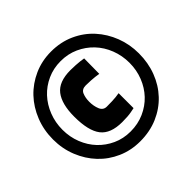

<svg xmlns="http://www.w3.org/2000/svg" viewBox="-139 -839 808 808"><g transform="rotate(-45 265.0 -434.5)"><path d="M8 -433Q8 -489 27.5 -538Q47 -587 81 -623Q115 -659 162 -680Q209 -701 264 -701Q321 -701 368.5 -679.5Q416 -658 449.5 -621Q483 -584 501.5 -536Q520 -488 520 -434Q520 -378 501.5 -329.5Q483 -281 449 -245Q415 -209 367.5 -188.5Q320 -168 262 -168Q208 -168 161.5 -188.5Q115 -209 81 -245Q47 -281 27.5 -329.5Q8 -378 8 -433ZM65 -434Q65 -391 80 -353Q95 -315 121.5 -287Q148 -259 184 -242.5Q220 -226 263 -226Q307 -226 344 -242.5Q381 -259 407.5 -287Q434 -315 449 -353Q464 -391 464 -434Q464 -477 449 -515.5Q434 -554 407 -582.5Q380 -611 343.5 -627.5Q307 -644 264 -644Q221 -644 184.5 -627.5Q148 -611 121.5 -582.5Q95 -554 80 -515.5Q65 -477 65 -434ZM341 -287Q332 -285 321 -283Q311 -281 297 -280Q283 -279 266 -279Q197 -279 168 -316.5Q139 -354 139 -438Q139 -513 168 -550.5Q197 -588 266 -588Q283 -588 297 -587Q311 -586 321 -585Q332 -583 342 -582L341 -491Q331 -492 320 -494Q310 -495 296.5 -496Q283 -497 266 -497Q243 -497 235.5 -479Q228 -461 228 -438Q228 -412 236.5 -391.5Q245 -371 266 -371Q283 -371 296.5 -371.5Q310 -372 320 -373Q331 -374 341 -376Z"/></g></svg>

Font: Panefresco 750wt
Style: Regular
Weight: 750
Foundry: Campivisivi & Chank Co
Version: Version 1.000